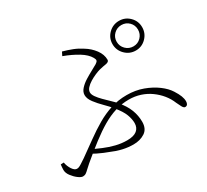

<svg xmlns="http://www.w3.org/2000/svg" viewBox="-145 -967 1290 1195"><g transform="rotate(-30 500.0 -369.5)"><path d="M816 -514Q772 -514 740.5 -545.5Q709 -577 709 -621Q709 -665 740.5 -696Q772 -727 816 -727Q860 -727 891 -696Q922 -665 922 -621Q922 -577 891 -545.5Q860 -514 816 -514ZM511 -15Q494 -15 475 -17Q456 -19 436 -23.5Q416 -28 395 -35Q362 -47 323 -63Q284 -79 240 -104L258 -125Q293 -109 331 -93Q369 -77 409 -67Q449 -57 490 -57Q537 -57 560 -75.5Q583 -94 583 -128Q583 -156 570.5 -189.5Q558 -223 521 -268Q501 -293 472.5 -321Q444 -349 422 -378Q400 -407 400 -433Q400 -456 418.5 -476.5Q437 -497 463.5 -513.5Q490 -530 515.5 -543.5Q541 -557 556 -566Q570 -575 572 -583Q574 -591 566 -605Q548 -637 504 -664Q460 -691 401 -713L414 -739Q450 -729 482 -716.5Q514 -704 544 -684Q582 -661 608 -626Q634 -591 634 -553Q634 -545 628 -540.5Q622 -536 612 -534Q602 -532 589 -530Q576 -528 562 -524Q547 -520 526 -511Q505 -502 484.5 -489.5Q464 -477 450.5 -462Q437 -447 437 -431Q437 -416 450 -397.5Q463 -379 483 -359Q503 -339 523.5 -319.5Q544 -300 558 -284Q596 -239 612 -197Q628 -155 628 -111Q628 -60 593.5 -37.5Q559 -15 511 -15ZM139 0Q126 0 106 -15Q86 -30 69.5 -52Q53 -74 53 -96Q53 -107 54 -115.5Q55 -124 56 -134L78 -135Q83 -106 98.5 -83Q114 -60 130 -60Q138 -60 145.5 -63Q153 -66 165.5 -74Q178 -82 199 -96Q254 -135 305 -172Q356 -209 406.5 -238.5Q457 -268 511 -285.5Q565 -303 626 -303Q689 -303 742 -283.5Q795 -264 834.5 -234.5Q874 -205 894 -173Q912 -145 920 -124Q928 -103 928 -85Q928 -72 922.5 -64Q917 -56 906 -56Q896 -56 887 -72.5Q878 -89 870 -107Q856 -142 832 -171.5Q808 -201 776 -224Q744 -247 705.5 -259.5Q667 -272 624 -272Q573 -272 526 -257.5Q479 -243 431 -215Q383 -187 329.5 -146Q276 -105 213 -52Q194 -36 182.5 -24.5Q171 -13 161.5 -6.5Q152 0 139 0ZM816 -544Q848 -544 870 -566.5Q892 -589 892 -621Q892 -653 870 -675Q848 -697 816 -697Q784 -697 761.5 -675Q739 -653 739 -621Q739 -589 761.5 -566.5Q784 -544 816 -544Z"/></g></svg>

Font: Noto Serif KR ExtraLight
Style: Regular
Weight: 200
Designer: Ryoko NISHIZUKA 西塚涼子 (kana & ideographs); Frank Grießhammer (Latin, Greek & Cyrillic); Wenlong ZHANG 张文龙 (bopomofo); San
Foundry: Adobe
Version: Version 2.002-H1;hotconv 1.1.0;makeotfexe 2.6.0